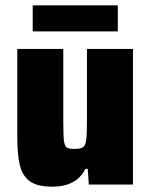

<svg xmlns="http://www.w3.org/2000/svg" viewBox="-20 -694 565 722"><path d="M45 -183V-510H218V-239Q218 -184 220.5 -164.5Q223 -145 231 -139.5Q239 -134 261 -134Q284 -134 293 -141Q302 -148 304.5 -169.5Q307 -191 307 -247V-510H480V0H314L310 -59H301Q268 8 176 8Q120 8 92 -12.5Q64 -33 54.5 -73Q45 -113 45 -183ZM103 -576V-674H423V-576Z"/></svg>

Font: Saira Semi Condensed ExtraBold
Style: Regular
Weight: 800
Width: 4
Designer: Hector Gatti with collaboration of the Omnibus-Type team
Foundry: Omnibus-Type
Version: Version 1.001; ttfautohint (v1.8)